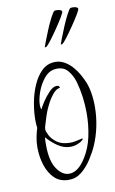

<svg xmlns="http://www.w3.org/2000/svg" viewBox="-75 -631 423 708"><g transform="rotate(-10 136.0 -277.0)"><path d="M125 35Q92 35 71.5 15Q51 -5 41 -36.5Q31 -68 31 -103Q31 -124 35 -143Q39 -162 43 -174Q42 -181 41.5 -188.5Q41 -196 41 -204Q41 -233 47 -267Q53 -301 66.5 -332Q80 -363 100.5 -382.5Q121 -402 151 -402Q177 -402 202 -380.5Q227 -359 246 -318Q257 -295 261.5 -268.5Q266 -242 266 -215Q266 -178 258.5 -141.5Q251 -105 237 -73Q227 -50 210.5 -24.5Q194 1 173 18Q152 35 125 35ZM130 13Q164 13 193 -34Q214 -67 223 -109.5Q232 -152 232 -195Q232 -227 228 -257Q224 -287 216 -315Q209 -340 192.5 -359.5Q176 -379 146 -376Q122 -374 104 -352Q86 -330 76.5 -302.5Q67 -275 67 -255Q67 -244 70 -238Q73 -246 85 -264.5Q97 -283 112 -298.5Q127 -314 140 -314Q151 -314 151 -305Q138 -304 125.5 -289.5Q113 -275 102.5 -255Q92 -235 85.5 -215.5Q79 -196 76 -185Q75 -181 73 -175Q71 -169 71 -163Q71 -156 79 -140.5Q87 -125 105 -112Q123 -99 154 -99Q163 -99 173 -101Q183 -103 192 -105L199 -107Q201 -107 201 -105Q201 -102 194.5 -97.5Q188 -93 183 -91Q169 -84 152 -84Q127 -84 104.5 -99.5Q82 -115 65 -135Q64 -127 64 -119.5Q64 -112 64 -105Q64 -47 84 -17Q104 13 130 13ZM187 -462Q183 -461 182 -462Q182 -463 189 -481.5Q196 -500 206 -524Q216 -548 226 -567Q236 -586 240 -588Q242 -589 249 -589Q254 -589 260 -587.5Q266 -586 268 -582Q270 -579 260 -562Q250 -545 235 -523Q220 -501 206.5 -483Q193 -465 187 -462ZM127 -462Q123 -461 122 -462Q122 -463 129 -481.5Q136 -500 146 -524Q156 -548 166 -567Q176 -586 180 -588Q182 -589 189 -589Q194 -589 200 -587.5Q206 -586 208 -582Q210 -579 200 -562Q190 -545 175 -523Q160 -501 146.5 -483Q133 -465 127 -462Z"/></g></svg>

Font: Inspiration
Style: Regular
Weight: 400
Designer: Robert E. Leuschke
Foundry: Robert E. Leuschke
Version: Version 2.010; ttfautohint (v1.8.3)